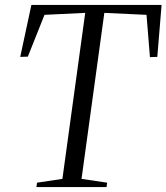

<svg xmlns="http://www.w3.org/2000/svg" viewBox="-20 -763 679 783"><path d="M128.5 0 131 -18 234.5 -33.5 327.5 -710.5 161.5 -702.5 93.5 -532 62.5 -531 108 -743H639L621.5 -531L591.5 -530L577.5 -702.5L405.5 -710.5L312.5 -33.5L417 -18L414.5 0Z"/></svg>

Font: Merriweather 144pt Light
Style: Italic
Weight: 300
Italic angle: -7.8°
Version: Version 2.101